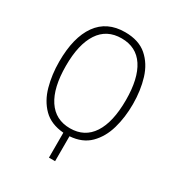

<svg xmlns="http://www.w3.org/2000/svg" viewBox="-173 -835 876 947"><g transform="rotate(30 265.0 -362.0)"><path d="M247 -142Q174 -148 132 -190Q90 -232 72 -297Q54 -362 54 -436Q54 -574 107.5 -649Q161 -724 264 -724Q342 -724 388 -684Q434 -644 454 -578.5Q474 -513 474 -435Q474 -360 455.5 -295.5Q437 -231 395 -189Q353 -147 282 -142V0H247ZM264 -177Q347 -177 390.5 -243.5Q434 -310 434 -435Q434 -558 391 -623.5Q348 -689 264 -689Q180 -689 136.5 -623Q93 -557 93 -435Q93 -310 137 -243.5Q181 -177 264 -177Z"/></g></svg>

Font: Noto Sans Mono Condensed ExtraLight
Style: Regular
Weight: 200
Width: 3
Designer: Monotype Design Team
Foundry: Monotype Imaging Inc.
Version: Version 2.014; ttfautohint (v1.8.4.7-5d5b)